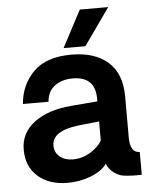

<svg xmlns="http://www.w3.org/2000/svg" viewBox="-54 -795 673 847"><g transform="rotate(-5 283.0 -371.5)"><path d="M457 -750 341.8 -586.9H245.1L331.1 -750ZM497.1 -169.9Q497.1 -101.1 540 -101.1V0H502.9Q474.1 -1 456.5 -3.9Q439 -6.8 418 -21.5Q397 -36.1 386.2 -62Q363.3 -31.2 315.2 -12.2Q267.1 6.8 210.9 6.8Q130.9 6.8 80.8 -36.6Q30.8 -80.1 30.8 -155.8Q30.8 -230 92.3 -275.9Q153.8 -321.8 255.9 -330.1L373 -339.8V-352.1Q373 -450.2 272.9 -450.2Q226.1 -450.2 194.1 -427Q162.1 -403.8 158.2 -356.9H44.9Q51.8 -441.9 108.4 -498.5Q165 -555.2 276.9 -555.2Q379.9 -555.2 438.5 -503.7Q497.1 -452.1 497.1 -350.1ZM373 -166V-251L280.8 -241.2Q162.6 -227.1 163.1 -162.1Q163.1 -131.3 186 -112.8Q209 -94.2 243.2 -94.2Q284.2 -94.2 319.6 -115.2Q355 -136.2 373 -166Z"/></g></svg>

Font: Oakes Grotesk
Style: SemiBold
Weight: 600
Designer: Samuel Oakes
Foundry: Samuel Oakes
Version: Version 1.0 | wf-rip DC20170320